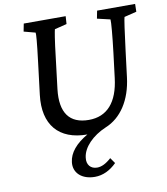

<svg xmlns="http://www.w3.org/2000/svg" viewBox="-100 -773 976 1119"><g transform="rotate(-10 388.0 -214.0)"><path d="M776 -690H551L542 -644L619 -626C621 -612 614 -530 602 -431L584 -285C567 -144 502 -71 394 -71C279 -71 228 -142 244 -279L265 -452C279 -575 287 -614 290 -626L362 -644L365 -690H117L108 -644L176 -626C178 -618 175 -573 160 -452L137 -264C116 -91 201 11 370 11C300 51 259 100 253 154C245 217 294 262 371 262C418 262 462 241 500 203L477 170C446 198 419 211 393 211C355 211 331 184 337 142C344 82 402 23 482 -11C576 -49 639 -145 655 -278L674 -431C687 -538 699 -619 702 -626L775 -644Z"/></g></svg>

Font: TPK Tissa Web Medium
Style: Italic
Weight: 500
Italic angle: -7°
Designer: Jacques Le Bailly, Suppakit Chalermlarp | Katatrad Co.,Ltd.
Foundry: Jacques Le Bailly, Cadson Demak Co.,Ltd.
Version: Version 5.000;Glyphs 3.1.2 (3151)